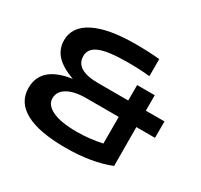

<svg xmlns="http://www.w3.org/2000/svg" viewBox="-161 -982 1275 1216"><g transform="rotate(30 476.0 -374.5)"><path d="M681.2 -637.2Q607.4 -645 522 -645Q380.9 -645 317.9 -620.1Q254.9 -595.2 254.9 -539.1Q254.9 -437 423.8 -437H642.1V-549.8H771V-437H907.2V-316.9H771L772 -33.2Q636.7 21 445.8 21Q252 21 153.6 -33Q55.2 -86.9 55.2 -190.9Q55.2 -349.6 270 -379.9Q182.1 -411.1 140.6 -456.5Q99.1 -502 99.1 -564.9Q99.1 -664.1 203.6 -717Q308.1 -770 506.8 -770Q603 -770 681.2 -762.2ZM459 -102.1Q548.3 -102.1 642.1 -122.1V-316.9H403.8Q317.9 -316.9 268.6 -288.3Q219.2 -259.8 219.2 -210Q219.2 -160.2 280.5 -131.1Q341.8 -102.1 459 -102.1Z"/></g></svg>

Font: Mattone
Style: Regular
Weight: 400
Width: 6
Designer: Nunzio Mazzaferro
Foundry: Collletttivo
Version: Version 2.000;Glyphs 3.2 (3217)